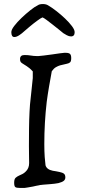

<svg xmlns="http://www.w3.org/2000/svg" viewBox="-20 -934 426 949"><path d="M79 -5Q61 -5 55.5 -9.5Q50 -14 50 -31Q50 -49 57.5 -55.5Q65 -62 74 -66Q83 -70 91 -74Q99 -78 106 -85Q124 -101 124 -128Q124 -142 123.5 -164.5Q123 -187 123 -213Q123 -254 123.5 -298.5Q124 -343 126 -382Q128 -421 131 -443Q134 -469 136.5 -495Q139 -521 142 -548V-581Q132 -592 125 -597.5Q118 -603 112 -607L93 -619Q86 -623 82.5 -627.5Q79 -632 79 -642Q79 -662 101 -662Q118 -662 132.5 -659.5Q147 -657 160 -657H171Q176 -657 196 -659.5Q216 -662 238 -665Q258 -668 276 -670.5Q294 -673 298 -673H304Q320 -673 326 -667.5Q332 -662 332 -647Q332 -631 326.5 -626Q321 -621 311 -619Q303 -617 294 -615Q285 -613 277 -611Q267 -608 256.5 -602Q246 -596 236 -582Q229 -544 222.5 -506.5Q216 -469 211 -431Q199 -328 199 -221Q199 -202 199.5 -188Q200 -174 201 -158Q202 -142 205 -117Q211 -96 241 -90Q248 -89 256.5 -87.5Q265 -86 274 -84Q289 -81 296 -75.5Q303 -70 303 -57Q303 -47 295.5 -40.5Q288 -34 269 -29Q260 -27 250 -26Q240 -25 230 -24L192 -21Q189 -20 184 -20Q179 -20 172 -18Q166 -17 158.5 -15.5Q151 -14 143 -12Q130 -10 117.5 -7.5Q105 -5 101 -5ZM51 -751Q36 -751 36 -775Q36 -787 50.5 -806Q65 -825 86.5 -845.5Q108 -866 130 -883.5Q152 -901 167 -908Q175 -914 192 -914Q207 -914 217 -908Q236 -897 258.5 -879.5Q281 -862 301.5 -842.5Q322 -823 335.5 -805Q349 -787 349 -775Q349 -754 331 -754Q321 -754 310 -760Q299 -766 293 -770Q286 -776 271 -788Q256 -800 239.5 -813Q223 -826 209.5 -836Q196 -846 190 -848Q182 -845 163 -831Q144 -817 125 -801Q106 -785 97 -777Q90 -770 76 -760.5Q62 -751 51 -751Z"/></svg>

Font: Fuzzy Bubbles
Style: Regular
Weight: 400
Designer: Robert E. Leuschke
Foundry: Robert E. Leuschke
Version: Version 1.010; ttfautohint (v1.8.3)